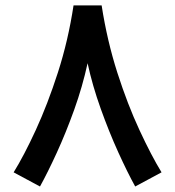

<svg xmlns="http://www.w3.org/2000/svg" viewBox="-20 -658 640 701"><path d="M248.5 -638.2H351.1Q371.1 -509.3 408.4 -392.8Q445.8 -276.4 489.3 -182.9Q532.7 -89.4 569.8 -28.8L473.6 22.9Q445.3 -28.3 411.6 -102.5Q377.9 -176.8 347.7 -261.2Q317.4 -345.7 299.8 -427.2Q281.2 -341.8 251 -257.6Q220.7 -173.3 187.5 -100.8Q154.3 -28.3 126 22.9L29.8 -28.8Q67.4 -89.4 110.6 -183.1Q153.8 -276.9 191.4 -393.3Q229 -509.8 248.5 -638.2Z"/></svg>

Font: Vazirmatn FD NL Medium
Style: Regular
Weight: 500
Designer: Saber Rastikerdar
Foundry: Saber Rastikerdar
Version: Version 33.003